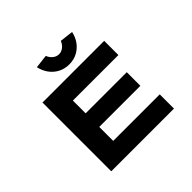

<svg xmlns="http://www.w3.org/2000/svg" viewBox="-214 -1152 1382 1382"><g transform="rotate(-45 477.0 -460.5)"><path d="M171.7 0V-700H799.7V-555.2H336.5V-144.8H810.1V0ZM261.7 -286.9V-425.4H755.1V-286.9ZM502.2 -757.3Q457.2 -757.3 420 -776.4Q382.8 -795.5 357.7 -829.7Q332.6 -863.9 323 -908.5L425.7 -920.5Q435.6 -895 456.3 -878.1Q477 -861.3 502.2 -861.3Q527.5 -861.3 548.2 -878.1Q568.9 -895 578.8 -920.5L681.5 -908.5Q672.3 -863.9 647 -829.7Q621.7 -795.5 585 -776.4Q548.3 -757.3 502.2 -757.3Z"/></g></svg>

Font: Lexend Zetta
Style: Regular
Weight: 400
Designer: Bonnie Shaver-Troup, Thomas Jockin
Foundry: Lexend
Version: Version 1.007